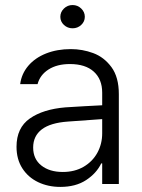

<svg xmlns="http://www.w3.org/2000/svg" viewBox="-20 -734 566 766"><path d="M241.2 -305.7Q275.4 -308.1 317.1 -310.3Q358.9 -312.5 387.7 -314V-364.3Q387.7 -418 354.2 -448.2Q320.8 -478.5 258.8 -478.5Q207.5 -478.5 173.6 -456.8Q139.6 -435.1 129.9 -398.4H60.5Q65.9 -439.9 93 -471.7Q120.1 -503.4 164.1 -520.8Q208 -538.1 262.7 -538.1Q308.6 -538.1 351.8 -522.2Q395 -506.3 424.6 -466.3Q454.1 -426.3 454.1 -358.4V0H387.7V-82H383.8Q365.2 -43 323.7 -15.6Q282.2 11.7 220.7 11.7Q171.9 11.7 132.1 -7.3Q92.3 -26.4 69.1 -62.5Q45.9 -98.6 45.9 -148.4Q45.9 -224.1 98.9 -261.2Q151.9 -298.3 241.2 -305.7ZM230.5 -47.9Q277.8 -47.9 313.5 -68.6Q349.1 -89.4 368.4 -124.5Q387.7 -159.7 387.7 -202.1V-258.8L251 -249Q181.2 -244.1 146.7 -217.8Q112.3 -191.4 112.3 -145.5Q112.3 -99.6 145 -73.7Q177.7 -47.9 230.5 -47.9ZM220.7 -667Q220.7 -686 235.1 -700Q249.5 -713.9 269.5 -713.9Q289.6 -713.9 304 -700Q318.4 -686 318.4 -667Q318.4 -647.9 304 -634.5Q289.6 -621.1 269.5 -621.1Q249.5 -621.1 235.1 -634.5Q220.7 -647.9 220.7 -667Z"/></svg>

Font: Pretendard JP Light
Style: Regular
Weight: 300
Designer: Base glyphs from Inter by Rasmus Andersson; Hangeul glyphs from Noto Sans CJK(Source Han Sans) by Jang Soo-young and Kan
Foundry: Kil Hyung-jin
Version: Version 1.309